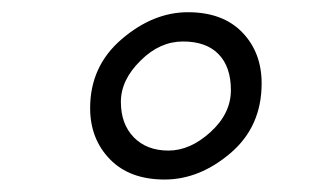

<svg xmlns="http://www.w3.org/2000/svg" viewBox="-20 -825 500 311"><path d="M403.8 -689.9Q403.8 -620.1 353.5 -577.1Q303.2 -534.2 246.6 -534.2Q189.9 -534.2 158 -567.1Q126 -600.1 126 -649.9Q126 -717.8 177 -761.5Q228 -805.2 284.4 -805.2Q340.8 -805.2 372.3 -772.7Q403.8 -740.2 403.8 -689.9ZM208 -727.1Q175.8 -695.8 175.8 -659.9Q175.8 -624 196.8 -602.5Q217.8 -581.1 252.9 -581.1Q288.1 -581.1 321 -611.1Q354 -641.1 354 -679Q354 -716.8 334 -737.3Q314 -757.8 276.4 -757.8Q238.8 -757.8 208 -727.1Z"/></svg>

Font: Allan
Style: Regular
Weight: 400
Designer: Anton Koovit
Foundry: Anton Koovit
Version: Version 1.002